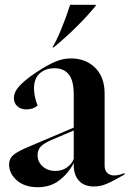

<svg xmlns="http://www.w3.org/2000/svg" viewBox="-20 -767 540 802"><path d="M18 -80Q18 -102 32.5 -116.5Q47 -131 88 -149L288 -234V-372Q288 -431 267 -456.5Q246 -482 208 -482Q170 -482 146 -460.5Q122 -439 122 -398Q122 -364 137 -326Q118 -310 91 -310Q67 -310 52.5 -323Q38 -336 38 -358Q38 -381 58 -404.5Q78 -428 127 -462Q177 -495 210 -509Q243 -523 276 -523Q338 -523 377.5 -484Q417 -445 417 -376V-74Q417 -56 428 -45Q439 -34 457 -34Q475 -34 500 -44V-38Q453 -11 426.5 0.5Q400 12 372 12Q332 12 310 -12Q288 -36 288 -78V-86Q265 -42 227.5 -13.5Q190 15 138 15Q83 15 50.5 -13.5Q18 -42 18 -80ZM212 -53Q239 -53 259.5 -67.5Q280 -82 288 -103V-222L194 -182Q162 -168 149.5 -154Q137 -140 137 -119Q137 -91 158 -72Q179 -53 212 -53ZM273 -747H380V-743Q346 -701 299.5 -655Q253 -609 204 -569H199Q216 -597 236 -645.5Q256 -694 273 -747Z"/></svg>

Font: Nyght Serif Medium
Style: Regular
Weight: 500
Designer: Maksym Kobuzan
Version: Version 0.410